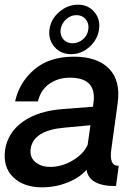

<svg xmlns="http://www.w3.org/2000/svg" viewBox="-23 -800 598 826"><path d="M283.2 -566.9Q238.3 -566.9 211.2 -598.4Q184.1 -629.9 189.9 -673.8Q195.8 -717.8 231.9 -748.8Q268.1 -779.8 313 -779.8Q356 -779.8 382.6 -748.8Q409.2 -717.8 403.1 -673.8Q397 -629.9 362.1 -598.4Q327.1 -566.9 283.2 -566.9ZM237.8 -673.8Q234.9 -647.9 249.5 -630.9Q264.2 -613.8 289.1 -613.8Q314 -613.8 334 -630.9Q354 -647.9 356.9 -673.8Q360.8 -698.7 345.9 -716.8Q331.1 -734.9 305.9 -734.9Q280.8 -734.9 261.5 -717Q242.2 -699.2 237.8 -673.8ZM158.2 5.9Q78.1 5.9 33.4 -38.1Q-11.2 -82 -1 -155.8Q10.3 -230 75.7 -276.6Q141.1 -323.2 250 -331.1L377 -340.8L378.9 -356Q395 -465.8 277.8 -465.8Q227.1 -465.8 189.5 -439.5Q151.9 -413.1 140.1 -363.8H42Q60.1 -445.8 124.5 -501Q189 -556.2 294.9 -556.2Q396 -556.2 446.5 -504.2Q497.1 -452.1 482.9 -354L456.1 -159.2Q444.8 -85 487.8 -86.9L476.1 0Q454.1 0 441.9 -1Q358.9 -9.8 349.1 -69.8Q321.3 -36.6 268.8 -15.4Q216.3 5.9 158.2 5.9ZM192.9 -82Q243.7 -82 290.3 -110.1Q336.9 -138.2 354 -176.8L366.2 -261.2L255.9 -251Q121.1 -239.7 108.9 -160.2Q104 -124 128.9 -103Q153.8 -82 192.9 -82Z"/></svg>

Font: Oakes Grotesk
Style: Medium Italic
Weight: 500
Designer: Samuel Oakes
Foundry: Samuel Oakes
Version: Version 1.0 | wf-rip DC20170320